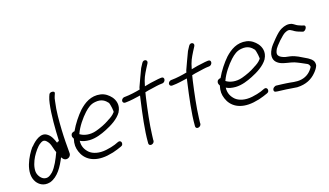

<svg xmlns="http://www.w3.org/2000/svg" viewBox="-75 -1264 3205 1873"><g transform="rotate(-20 1527.5 -327.5)"><path d="M412 -266C403 -266 395 -263 389 -257C377 -295 361 -338 327 -362C272 -406 196 -348 158 -308C153 -305 150 -301 146 -298C94 -237 -6 -80 61 28C82 61 124 97 192 83H193C279 60 335 -28 377 -110C385 -94 400 -73 426 -75C453 -77 470 -100 469 -121C469 -195 469 -275 474 -358C480 -448 486 -546 509 -644C513 -665 517 -682 523 -693L533 -716C547 -742 492 -750 481 -727L471 -705C464 -688 457 -667 452 -642C428 -532 417 -384 412 -266ZM95 -61C93 -109 116 -163 141 -204C166 -242 199 -285 232 -306H233C252 -319 270 -325 286 -315C303 -304 321 -277 327 -255L339 -209C341 -198 345 -186 350 -174C321 -111 284 -40 242 -1C211 24 186 40 149 25C121 12 97 -25 95 -61Z M555 -292C539 -269 549 -250 556 -239C539 -184 541 -148 554 -107C581 -19 664 45 809 29C852 24 888 16 918 6L960 -8C968 -10 973 -15 977 -18C992 -41 979 -68 953 -61H952L910 -46C885 -38 854 -32 815 -27C739 -18 679 -39 647 -71C617 -102 596 -142 603 -199C628 -184 658 -175 697 -172C762 -168 824 -189 874 -209C939 -235 1013 -272 1054 -330V-331C1094 -394 1073 -452 1048 -486C1025 -516 994 -544 948 -555C854 -576 781 -531 723 -479C676 -434 623 -368 587 -304C571 -304 559 -296 555 -292ZM621 -262 623 -264C652 -329 710 -399 758 -443C795 -476 827 -499 874 -503C941 -510 974 -480 998 -448C1004 -439 1019 -341 1007 -347C990 -325 959 -306 929 -292V-291H928C886 -267 838 -249 786 -235C718 -217 656 -234 621 -262Z M1166 -451H1159C1143 -451 1128 -438 1125 -424C1122 -409 1133 -397 1147 -397H1155C1206 -397 1256 -406 1307 -413L1298 -374C1266 -234 1232 -76 1223 43L1222 54C1222 90 1278 80 1280 45V35C1280 30 1283 13 1286 -13C1298 -115 1327 -255 1354 -373C1358 -391 1362 -408 1367 -425C1388 -431 1413 -433 1438 -437C1469 -442 1515 -449 1541 -449H1550C1565 -449 1580 -460 1584 -476C1588 -492 1580 -505 1563 -505H1554C1537 -505 1511 -501 1511 -501C1470 -497 1423 -490 1382 -481C1382 -483 1384 -483 1384 -485V-486C1404 -557 1420 -583 1455 -640L1482 -682C1504 -715 1458 -738 1437 -704L1409 -661C1404 -653 1329 -490 1329 -490C1326 -483 1325 -476 1323 -469C1277 -460 1213 -451 1166 -451Z M1652 -451H1645C1629 -451 1614 -438 1611 -424C1608 -409 1619 -397 1633 -397H1641C1692 -397 1742 -406 1793 -413L1784 -374C1752 -234 1718 -76 1709 43L1708 54C1708 90 1764 80 1766 45V35C1766 30 1769 13 1772 -13C1784 -115 1813 -255 1840 -373C1844 -391 1848 -408 1853 -425C1874 -431 1899 -433 1924 -437C1955 -442 2001 -449 2027 -449H2036C2051 -449 2066 -460 2070 -476C2074 -492 2066 -505 2049 -505H2040C2023 -505 1997 -501 1997 -501C1956 -497 1909 -490 1868 -481C1868 -483 1870 -483 1870 -485V-486C1890 -557 1906 -583 1941 -640L1968 -682C1990 -715 1944 -738 1923 -704L1895 -661C1890 -653 1815 -490 1815 -490C1812 -483 1811 -476 1809 -469C1763 -460 1699 -451 1652 -451Z M2071 -292C2055 -269 2065 -250 2072 -239C2055 -184 2057 -148 2070 -107C2097 -19 2180 45 2325 29C2368 24 2404 16 2434 6L2476 -8C2484 -10 2489 -15 2493 -18C2508 -41 2495 -68 2469 -61H2468L2426 -46C2401 -38 2370 -32 2331 -27C2255 -18 2195 -39 2163 -71C2133 -102 2112 -142 2119 -199C2144 -184 2174 -175 2213 -172C2278 -168 2340 -189 2390 -209C2455 -235 2529 -272 2570 -330V-331C2610 -394 2589 -452 2564 -486C2541 -516 2510 -544 2464 -555C2370 -576 2297 -531 2239 -479C2192 -434 2139 -368 2103 -304C2087 -304 2075 -296 2071 -292ZM2137 -262 2139 -264C2168 -329 2226 -399 2274 -443C2311 -476 2343 -499 2390 -503C2457 -510 2490 -480 2514 -448C2520 -439 2535 -341 2523 -347C2506 -325 2475 -306 2445 -292V-291H2444C2402 -267 2354 -249 2302 -235C2234 -217 2172 -234 2137 -262Z M3023 -106C3028 -143 3009 -165 2986 -181C2978 -188 2966 -196 2953 -203C2911 -227 2870 -258 2814 -271L2768 -281C2747 -287 2720 -300 2711 -312C2702 -324 2697 -331 2702 -352C2705 -361 2709 -372 2717 -385C2724 -396 2744 -419 2776 -450C2808 -480 2832 -499 2845 -505C2867 -515 2884 -520 2900 -513L2923 -499C2941 -484 2965 -472 2991 -463L3009 -456C3035 -441 3077 -501 3040 -509L3020 -516C3008 -521 2997 -525 2988 -530C2970 -539 2957 -553 2936 -564H2935C2900 -577 2865 -571 2828 -554C2803 -543 2775 -519 2740 -484C2705 -449 2681 -422 2670 -404C2659 -386 2651 -369 2647 -354C2633 -295 2662 -264 2698 -244C2738 -223 2790 -218 2832 -202C2870 -186 2912 -162 2947 -143C2961 -133 2964 -126 2967 -107C2941 -64 2898 -29 2840 -21C2784 -13 2738 -31 2687 -37C2658 -40 2630 -46 2601 -48L2584 -50C2583 -50 2569 -46 2564 -42C2543 -29 2541 2 2565 5L2581 8C2608 11 2638 16 2668 19C2702 23 2740 32 2776 36H2777C2867 40 2930 10 2978 -39C2994 -55 3016 -81 3023 -104Z"/></g></svg>

Font: Stray Cat
Style: BdObl
Weight: 700
Version: Version 1.0